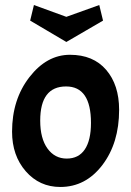

<svg xmlns="http://www.w3.org/2000/svg" viewBox="-20 -733 522 764"><path d="M244 -566 100 -651 115 -713 244 -666 375 -713 390 -651ZM454 -296Q454 -164 387.5 -76.5Q321 11 220 11Q137 11 82.5 -51.5Q28 -114 28 -209Q28 -337 97 -426Q166 -515 258.5 -515Q351 -515 402.5 -455Q454 -395 454 -296ZM342 -244Q342 -389 243 -389Q140 -389 140 -253Q140 -182 169 -142Q198 -102 245.5 -102Q293 -102 317.5 -138.5Q342 -175 342 -244Z"/></svg>

Font: Acme
Style: Regular
Weight: 400
Designer: Juan Pablo del Peral
Foundry: Juan Pablo del Peral
Version: Version 1.002